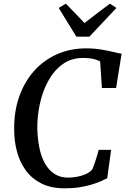

<svg xmlns="http://www.w3.org/2000/svg" viewBox="-20 -1014 680 1042"><path d="M331 8Q256.5 8 204.2 -18.5Q152 -45 119.5 -90Q87 -135 72 -191.8Q57 -248.5 57 -308Q55.5 -409.5 84.8 -491.2Q114 -573 167 -631.2Q220 -689.5 291.5 -720.5Q363 -751.5 447 -751.5Q491.5 -751.5 529 -745.2Q566.5 -739 594.8 -732Q623 -725 640 -722.5L610 -536.5H533L523.5 -680.5Q514 -685.5 502 -689.8Q490 -694 472.8 -696.8Q455.5 -699.5 431 -699.5Q365.5 -699.5 318 -664.2Q270.5 -629 240 -571.5Q209.5 -514 195.5 -446.8Q181.5 -379.5 182.5 -315.5Q184 -261.5 193.5 -213.2Q203 -165 223 -128.5Q243 -92 274.5 -71Q306 -50 350.5 -50Q370 -50 394.5 -54Q419 -58 442.2 -67.5Q465.5 -77 480.5 -94Q485 -104.5 489.8 -117.5Q494.5 -130.5 499 -144.2Q503.5 -158 507.8 -172.5Q512 -187 515.5 -200.5H583L562 -46.5Q547.5 -39.5 526.5 -30.2Q505.5 -21 477 -12.2Q448.5 -3.5 412 2.2Q375.5 8 331 8ZM394.5 -815 298.5 -971 337.5 -994Q363 -968 388.2 -941.8Q413.5 -915.5 438.5 -889Q472.5 -915.5 507 -941.8Q541.5 -968 576.5 -994L612 -971L465 -815Z"/></svg>

Font: Merriweather 28pt Medium
Style: Italic
Weight: 500
Italic angle: -7.8°
Version: Version 2.101